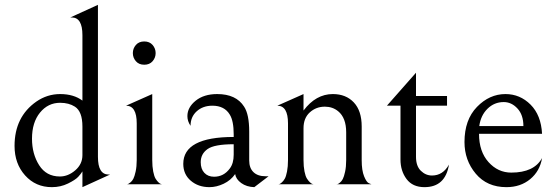

<svg xmlns="http://www.w3.org/2000/svg" viewBox="-20 -760 2296 792"><path d="M320 -345V-615Q320 -688 276 -688H270L384 -740V-113Q384 -40 428 -40H434L320 12V-53Q314 -43 302.5 -30.5Q291 -18 260.5 -3Q230 12 194 12Q127 12 83.5 -36.5Q40 -85 40 -158Q40 -278 130 -341Q175 -372 228 -372Q284 -372 320 -345ZM112 -188Q112 -125 141.5 -78.5Q171 -32 227 -32Q261 -32 290.5 -57.5Q320 -83 320 -120V-238Q320 -300 289 -320Q264 -336 228 -336Q178 -336 145 -295.5Q112 -255 112 -188Z M609.5 -507.5Q597 -493 575 -493Q553 -493 540.5 -507.5Q528 -522 528 -541Q528 -560 540.5 -574.5Q553 -589 575 -589Q597 -589 609.5 -574.5Q622 -560 622 -541Q622 -522 609.5 -507.5ZM544 -251Q544 -324 500 -324L608 -372V-100Q608 -73 612 -52.5Q616 -32 622 -22.5Q628 -13 634 -7.5Q640 -2 644 -1L648 0H504Q506 0 508.5 -1Q511 -2 518 -7.5Q525 -13 530 -22.5Q535 -32 539.5 -52.5Q544 -73 544 -100Z M1029 12Q997 11 975 -5Q953 -21 950 -42Q932 -16 902.5 -2Q873 12 844 12Q798 12 767 -14.5Q736 -41 736 -84Q736 -195 944 -195V-206Q944 -261 928 -287Q906 -324 856 -324Q817 -324 791.5 -301Q766 -278 766 -241Q753 -260 753 -281Q753 -317 787 -344.5Q821 -372 876 -372Q954 -372 987 -320Q1008 -288 1008 -217V-98Q1008 -67 1025.5 -50Q1043 -33 1075 -33H1088ZM944 -165Q864 -165 836 -145Q808 -125 808 -91Q808 -63 823 -47Q838 -31 863 -31Q903 -31 928 -65Q944 -86 944 -122Z M1232 -304Q1283 -372 1353 -372Q1407 -372 1439.5 -337.5Q1472 -303 1472 -238V-99Q1472 -57 1482 -32.5Q1492 -8 1502 -4L1512 0H1368Q1370 0 1372.5 -0.5Q1375 -1 1382 -6.5Q1389 -12 1394 -21.5Q1399 -31 1403.5 -51.5Q1408 -72 1408 -100V-214Q1408 -274 1375 -301Q1352 -320 1320 -320Q1284 -320 1258 -296.5Q1232 -273 1232 -231V-100Q1232 -73 1236 -53Q1240 -33 1246 -23.5Q1252 -14 1258.5 -8Q1265 -2 1269 -1L1273 0H1129Q1131 0 1133.5 -1Q1136 -2 1142.5 -7.5Q1149 -13 1154.5 -22.5Q1160 -32 1164 -52.5Q1168 -73 1168 -100V-251Q1168 -324 1124 -324L1232 -372Z M1731 12Q1682 12 1657 -21.5Q1632 -55 1632 -102V-324H1576L1696 -460V-364H1824V-324H1696V-113Q1696 -75 1716 -55.5Q1736 -36 1762 -36Q1807 -36 1832 -81Q1817 12 1731 12Z M2069 12Q1989 12 1942.5 -43.5Q1896 -99 1896 -174Q1896 -266 1947.5 -319Q1999 -372 2065 -372Q2125 -372 2168.5 -328.5Q2212 -285 2216 -208H1956Q1956 -135 1995 -91.5Q2034 -48 2089 -48Q2183 -48 2216 -108Q2207 -54 2167 -21Q2127 12 2069 12ZM2058 -339Q2019 -339 1991 -311.5Q1963 -284 1957 -240H2139Q2139 -286 2114.5 -312.5Q2090 -339 2058 -339Z"/></svg>

Font: Bellefair
Style: Regular
Weight: 400
Designer: Nick Shinn, Liron Lavi Turkenic
Foundry: Shinntype
Version: Version 1.003;PS 001.003;hotconv 1.0.88;makeotf.lib2.5.64775